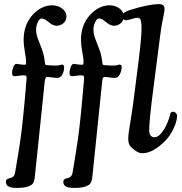

<svg xmlns="http://www.w3.org/2000/svg" viewBox="-20 -736 892 940"><path d="M378.9 -367.2Q365.7 -367.2 352.3 -365Q338.9 -362.8 334 -362.8Q326.7 -362.8 323.5 -366.2Q320.3 -369.6 320.3 -380.4Q320.3 -392.6 326.2 -408Q332 -423.3 341.8 -423.3Q347.2 -423.3 358.4 -421.1Q369.6 -418.9 381.3 -418.9Q384.3 -418.9 385.7 -419.4Q387.2 -419.9 388.2 -423.3Q389.2 -426.8 389.2 -433.1Q388.7 -450.7 382.6 -483.6Q376.5 -516.6 376.5 -540Q376.5 -614.7 420.4 -662.4Q464.4 -710 516.6 -710Q539.6 -710 558.6 -698.7Q577.6 -687.5 583.5 -669.9Q591.8 -679.2 616.7 -687Q708.5 -715.8 758.8 -715.8Q785.6 -715.8 785.6 -693.4Q785.6 -679.7 778.3 -646.7Q771 -613.8 766.1 -576.2L730.5 -299.8Q710.4 -145 710.4 -98.1Q710.4 -64 737.3 -64Q754.9 -64 774.9 -90.6Q794.9 -117.2 808.6 -159.7Q810.1 -164.6 812 -171.9Q814 -179.2 814.9 -181.9Q815.9 -184.6 818.6 -186.8Q821.3 -189 825.7 -189Q834.5 -189 840.6 -183.1Q846.7 -177.2 846.7 -169.9Q846.7 -134.8 820.6 -88.9Q794.4 -43 743.7 -8.8Q709.5 14.2 676.8 14.2Q652.3 14.2 621.6 -15.6Q607.9 -29.8 607.9 -55.7Q607.9 -73.7 611.6 -96.9Q615.2 -120.1 623.8 -173.6Q632.3 -227.1 640.1 -292.5L659.7 -447.3Q667.5 -511.2 670.7 -550.3Q673.8 -589.4 672.6 -611.6Q671.4 -633.8 667 -641.4Q662.6 -648.9 653.8 -648.9Q642.6 -648.9 623.8 -642.8Q605 -636.7 598.1 -636.7Q589.4 -636.7 584 -642.1Q579.6 -627.4 566.4 -618.7Q553.2 -609.9 538.1 -609.9Q520 -609.9 499.3 -627.7Q478.5 -645.5 463.9 -645.5Q454.1 -645.5 445.8 -627.2Q437.5 -608.9 437.5 -593.3Q437.5 -568.8 446.3 -546.4Q455.1 -523.9 466.1 -494.9Q477.1 -465.8 481 -430.7Q481 -428.2 481.4 -426.3Q481.9 -424.3 482.2 -422.9Q482.4 -421.4 483.4 -420.4Q484.4 -419.4 484.6 -418.9Q484.9 -418.5 486.3 -418Q487.8 -417.5 488.3 -417.5Q488.8 -417.5 490.7 -417.2Q492.7 -417 493.2 -417Q514.2 -415 535.2 -415Q547.9 -415 555.2 -417.5Q562.5 -419.9 564 -419.9Q575.7 -419.9 575.7 -408.2Q575.7 -386.2 564 -367.7Q555.7 -354.5 540.5 -354.5Q533.2 -354.5 515.6 -356.9Q498 -359.4 490.2 -359.4Q482.4 -359.4 480 -335.4L463.9 -178.2Q446.3 -14.6 432.1 129.9Q428.7 163.1 412.1 170.9Q390.6 184.1 347.7 184.1Q315.4 184.1 302.7 177Q290 169.9 290 153.8Q290 140.6 304.7 137.7Q305.7 137.2 309.8 136.2Q314 135.3 316.4 134.3Q331.5 129.4 335 109.9Q336.9 99.1 342 68.4Q347.2 37.6 349.1 25.1Q351.1 12.7 355.5 -15.1Q359.9 -43 362.5 -63Q365.2 -83 368.9 -112.8Q372.6 -142.6 375.7 -174.8Q378.9 -207 382.3 -244.6L391.6 -347.2Q392.6 -358.4 390.4 -362.8Q388.2 -367.2 378.9 -367.2ZM97.7 -367.2Q84.5 -367.2 71.3 -365Q58.1 -362.8 53.2 -362.8Q45.4 -362.8 42.2 -366.2Q39.1 -369.6 39.1 -380.4Q39.1 -392.1 45.2 -407.7Q51.3 -423.3 60.5 -423.3Q65.9 -423.3 77.4 -421.1Q88.9 -418.9 100.6 -418.9Q103.5 -418.9 105 -419.7Q106.4 -420.4 107.2 -423.6Q107.9 -426.8 107.9 -433.1Q107.4 -449.7 101.6 -482.9Q95.7 -516.1 95.7 -540Q95.7 -614.7 139.2 -662.4Q182.6 -710 234.9 -710Q263.2 -710 284.2 -694.3Q305.2 -678.7 305.2 -655.8Q305.2 -634.8 290.5 -622.3Q275.9 -609.9 256.8 -609.9Q238.8 -609.9 218.3 -627.7Q197.8 -645.5 183.1 -645.5Q173.3 -645.5 165 -627.2Q156.7 -608.9 156.7 -593.3Q156.7 -568.8 165.5 -546.4Q174.3 -523.9 185.3 -494.9Q196.3 -465.8 199.7 -430.7Q199.7 -428.2 200.2 -426.3Q200.7 -424.3 200.9 -422.9Q201.2 -421.4 202.1 -420.4Q203.1 -419.4 203.4 -418.9Q203.6 -418.5 205.1 -418Q206.5 -417.5 207 -417.5Q207.5 -417.5 209.5 -417.2Q211.4 -417 211.9 -417Q231.9 -415 253.9 -415Q266.6 -415 273.9 -417.5Q281.2 -419.9 282.7 -419.9Q293.9 -419.9 293.9 -408.2Q293.9 -384.8 283.2 -367.7Q273.9 -354.5 259.3 -354.5Q252 -354.5 234.4 -356.9Q216.8 -359.4 209 -359.4Q202.1 -359.4 198.7 -335.4L182.6 -178.2Q158.2 49.8 150.4 129.9Q147.9 162.6 130.9 170.9Q109.4 184.1 66.4 184.1Q34.2 184.1 21.5 177Q8.8 169.9 8.8 153.8Q8.8 140.6 22.9 137.7Q34.7 134.3 35.2 134.3Q50.3 129.4 53.7 109.9Q55.7 98.1 61.8 61.8Q67.9 25.4 70.3 11Q72.8 -3.4 77.9 -37.4Q83 -71.3 85.9 -96.9Q88.9 -122.6 93 -161.9Q97.2 -201.2 101.1 -244.6L109.9 -347.2Q110.4 -354 110.1 -358.4Q109.9 -362.8 106.9 -365Q104 -367.2 97.7 -367.2Z"/></svg>

Font: Cooper* Medium
Style: Italic
Weight: 500
Italic angle: -7°
Designer: Owen Earl
Foundry: indestructible type*
Version: Version 0.001